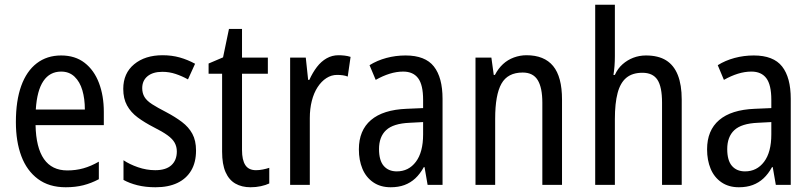

<svg xmlns="http://www.w3.org/2000/svg" viewBox="-20 -780 3424 810"><path d="M238 -546Q297 -546 337 -515Q377 -484 397.5 -430Q418 -376 418 -308V-252H130Q132 -157 165.5 -109Q199 -61 264 -61Q300 -61 332 -70Q364 -79 397 -98V-24Q365 -7 331.5 1.5Q298 10 257 10Q187 10 140 -25Q93 -60 70 -121.5Q47 -183 47 -265Q47 -355 69.5 -417.5Q92 -480 135 -513Q178 -546 238 -546ZM238 -478Q190 -478 163 -438Q136 -398 131 -318H338Q338 -363 327.5 -399Q317 -435 294.5 -456.5Q272 -478 238 -478Z M807 -145Q807 -95 786.5 -60.5Q766 -26 728 -8Q690 10 636 10Q594 10 560 1.5Q526 -7 501 -21V-104Q526 -87 562 -74.5Q598 -62 635 -62Q680 -62 703 -83Q726 -104 726 -141Q726 -161 717 -177.5Q708 -194 686.5 -209.5Q665 -225 629 -243Q590 -263 561 -284.5Q532 -306 516 -335Q500 -364 500 -405Q500 -471 546 -509Q592 -547 666 -547Q705 -547 738.5 -537.5Q772 -528 803 -511L773 -445Q748 -459 721 -468Q694 -477 665 -477Q625 -477 602.5 -458.5Q580 -440 580 -408Q580 -387 589.5 -371Q599 -355 621.5 -340.5Q644 -326 681 -307Q719 -287 747.5 -265.5Q776 -244 791.5 -215.5Q807 -187 807 -145Z M1060 -62Q1074 -62 1089 -65Q1104 -68 1116 -72V-6Q1101 1 1080.5 5.5Q1060 10 1037 10Q1000 10 973 -5.5Q946 -21 931.5 -54Q917 -87 917 -140V-469H860V-512L921 -538L946 -658H1001V-537H1110V-469H1001V-147Q1001 -105 1015 -83.5Q1029 -62 1060 -62Z M1408 -547Q1420 -547 1433.5 -545.5Q1447 -544 1459 -540L1447 -457Q1437 -461 1425.5 -462.5Q1414 -464 1402 -464Q1378 -464 1357 -450.5Q1336 -437 1320 -412.5Q1304 -388 1295.5 -354.5Q1287 -321 1287 -282V0H1204V-537H1270L1280 -443H1285Q1299 -474 1317 -497.5Q1335 -521 1358 -534Q1381 -547 1408 -547Z M1691 -546Q1774 -546 1810.5 -499.5Q1847 -453 1847 -363V0H1784L1771 -75H1768Q1752 -46 1732 -27.5Q1712 -9 1686.5 0.5Q1661 10 1628 10Q1585 10 1554.5 -11Q1524 -32 1509 -68Q1494 -104 1494 -150Q1494 -230 1545 -273.5Q1596 -317 1695 -321L1765 -324V-359Q1765 -422 1744 -450Q1723 -478 1681 -478Q1653 -478 1624 -469Q1595 -460 1565 -443L1539 -505Q1571 -525 1610 -535.5Q1649 -546 1691 -546ZM1708 -262Q1639 -259 1609 -231Q1579 -203 1579 -151Q1579 -103 1599 -80Q1619 -57 1654 -57Q1704 -57 1734.5 -97.5Q1765 -138 1765 -213V-265Z M2201 -547Q2276 -547 2313.5 -501.5Q2351 -456 2351 -360V0H2268V-347Q2268 -410 2248.5 -442Q2229 -474 2185 -474Q2122 -474 2095.5 -427Q2069 -380 2069 -279V0H1986V-537H2053L2063 -464H2068Q2082 -491 2102 -509.5Q2122 -528 2148 -537.5Q2174 -547 2201 -547Z M2574 -543Q2574 -522 2572.5 -502Q2571 -482 2568 -464H2574Q2586 -491 2606.5 -509Q2627 -527 2652 -536.5Q2677 -546 2705 -546Q2757 -546 2790 -525.5Q2823 -505 2839.5 -463.5Q2856 -422 2856 -360V0H2773V-347Q2773 -414 2753.5 -443.5Q2734 -473 2690 -473Q2648 -473 2622.5 -452Q2597 -431 2585.5 -387.5Q2574 -344 2574 -278V0H2491V-760H2574Z M3160 -546Q3243 -546 3279.5 -499.5Q3316 -453 3316 -363V0H3253L3240 -75H3237Q3221 -46 3201 -27.5Q3181 -9 3155.5 0.5Q3130 10 3097 10Q3054 10 3023.5 -11Q2993 -32 2978 -68Q2963 -104 2963 -150Q2963 -230 3014 -273.5Q3065 -317 3164 -321L3234 -324V-359Q3234 -422 3213 -450Q3192 -478 3150 -478Q3122 -478 3093 -469Q3064 -460 3034 -443L3008 -505Q3040 -525 3079 -535.5Q3118 -546 3160 -546ZM3177 -262Q3108 -259 3078 -231Q3048 -203 3048 -151Q3048 -103 3068 -80Q3088 -57 3123 -57Q3173 -57 3203.5 -97.5Q3234 -138 3234 -213V-265Z"/></svg>

Font: Noto Sans Khmer Condensed
Style: Regular
Weight: 400
Width: 3
Designer: Danh Hong and the Monotype Design Team
Foundry: Monotype Imaging Inc.
Version: Version 2.004